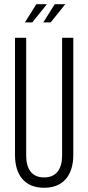

<svg xmlns="http://www.w3.org/2000/svg" viewBox="-20 -878 418 909"><path d="M152 -858 98 -772H133L202 -858ZM239 -858 185 -772H220L289 -858ZM274 -699V-141C274 -80 248 -38 189 -38C129 -38 104 -80 104 -141V-699H51V-144C51 -53 94 11 189 11C283 11 327 -53 327 -144V-699Z"/></svg>

Font: Modon Arabic
Style: Regular
Weight: 400
Designer: Ahmedzaza
Foundry: Ahmedzaza
Version: Version 2.010